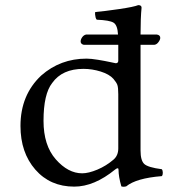

<svg xmlns="http://www.w3.org/2000/svg" viewBox="-20 -718 680 750"><path d="M442 -138V-350Q442 -376 438.5 -386Q435 -396 423 -410Q407 -428 373.5 -438.5Q340 -449 306 -449Q223 -449 184 -394Q150 -351 150 -246Q150 -150 198 -95.5Q246 -41 301 -41Q326 -41 360.5 -55.5Q395 -70 424 -95Q442 -111 442 -138ZM430 -56Q348 11 270 11Q176 11 118 -55.5Q60 -122 60 -226Q60 -347 141 -423Q216 -489 318 -489Q335 -489 362.5 -484.5Q390 -480 410.5 -475.5Q431 -471 432 -471Q442 -471 442 -481V-543H307Q295 -546 295 -556Q295 -564 301 -572.5Q307 -581 316 -583H441Q439 -620 423.5 -629.5Q408 -639 358 -641Q355 -644 353.5 -649.5Q352 -655 351.5 -661Q351 -667 352 -671Q387 -674 445 -682.5Q503 -691 520 -698Q533 -698 533 -688Q529 -648 529 -583H593Q606 -581 606 -570Q606 -563 599 -553.5Q592 -544 583 -543H529V-130Q529 -91 543.5 -77.5Q558 -64 612 -57Q616 -52 616 -43Q616 -34 612 -30Q512 -22 473 10Q462 13 454 10Q443 -28 443 -55Q443 -66 430 -56Z"/></svg>

Font: Libertinus Mono
Style: Regular
Weight: 400
Designer: Philipp H. Poll
Foundry: Khaled Hosny
Version: Version 6.7